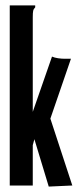

<svg xmlns="http://www.w3.org/2000/svg" viewBox="-20 -685 290 709"><path d="M107 -171 101 -149V0H16V-665H110V-658Q104 -652 102.5 -645Q101 -638 101 -621V-272L172 -476Q181 -472 194 -470Q207 -468 220 -468H242L166 -247L247 0L160 4Z"/></svg>

Font: Inconsolata UltraCondensed Black
Style: Regular
Weight: 900
Width: 1
Monospace: yes
Designer: Raph Levien, Cyreal, Brenton Simpson
Foundry: Raph Levien, Cyreal, Google
Version: Version 3.001; ttfautohint (v1.8.2.53-6de2)